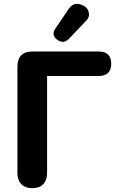

<svg xmlns="http://www.w3.org/2000/svg" viewBox="-20 -974 609 1003"><path d="M431 -867 341 -772Q312 -742 279.5 -766Q247 -790 268 -823L340 -929Q365 -965 406 -949Q439 -937 444 -907Q449 -885 431 -867ZM71 -71V-625Q71 -705 151 -705H495Q561 -705 561 -641Q561 -577 495 -577H226V-71Q226 -33 206 -12Q186 9 149 9Q112 9 91.5 -12Q71 -33 71 -71Z"/></svg>

Font: Nunito ExtraBold
Style: Regular
Weight: 800
Designer: Vernon Adams
Foundry: Vernon Adams
Version: Version 3.602